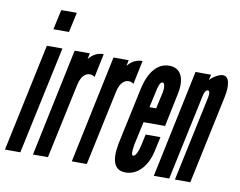

<svg xmlns="http://www.w3.org/2000/svg" viewBox="-104 -843 1201 959"><g transform="rotate(10 496.5 -363.5)"><path d="M110 -634H189L211 -735H132ZM-24 0H54L171 -547H92Z M118 0H194L275 -380Q283.5 -421 305.8 -436.5Q328 -452 354 -435L379 -555Q334 -555 304 -517L310 -547H233Z M315 0H391L472 -380Q480.5 -421 502.8 -436.5Q525 -452 551 -435L576 -555Q531 -555 501 -517L507 -547H430Z M588 8Q634 8 668 -28.2Q702 -64.5 715 -127L730 -196H655L642 -136Q637 -113 628.5 -97Q620 -81 612 -81Q598.5 -81 608 -136L634 -255H743L777 -418Q791.5 -482.5 774 -518.8Q756.5 -555 712 -555Q668 -555 636.8 -519Q605.5 -483 591 -415L530 -130Q503.5 8 588 8ZM650 -334 667 -411Q677.5 -467 693 -467Q701.5 -467 704 -451.2Q706.5 -435.5 701 -411L684 -334Z M731 0H809L901 -431Q908 -467 922 -467Q937 -467 930 -432L838 0H916L1011 -448Q1021.5 -497.5 1014.2 -526.2Q1007 -555 984 -555Q969.5 -555 949.2 -543.2Q929 -531.5 918.5 -518L925 -547H846Z"/></g></svg>

Font: League Gothic Condensed Italic
Style: Regular
Weight: 400
Width: 3
Designer: The League of Moveable Type
Version: Version 1.600; ttfautohint (v1.8.3)